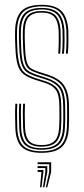

<svg xmlns="http://www.w3.org/2000/svg" viewBox="-20 -626 347 794"><path d="M151.5 6Q95.2 6 70.1 -18.1Q45 -42.2 43.5 -98Q43 -122 42.5 -144.4Q42 -166.8 43.5 -197H51.5Q50 -165.2 50.5 -143Q51 -120.8 51.5 -98.2Q53 -46.2 75.9 -23.4Q98.8 -0.5 151.5 -0.5Q203.8 -0.5 228.8 -22.5Q253.8 -44.5 256.5 -97.2Q257.5 -114.2 257.6 -126.6Q257.8 -139 257.6 -151.8Q257.5 -164.5 257.5 -183Q257.5 -241 238.9 -268.5Q220.2 -296 176.2 -310L138.2 -322.2Q115.2 -329.8 102 -338.6Q88.8 -347.5 82.9 -368.5Q77 -389.5 75.5 -433.2Q74.8 -455.5 74.2 -469Q73.8 -482.5 74.5 -500.8Q76.2 -543.5 94.4 -562Q112.5 -580.5 152.5 -580.5Q191.5 -580.5 209.6 -561.8Q227.8 -543 230.5 -499.8Q231.2 -488.5 231 -458.6Q230.8 -428.8 228.8 -404H220.8Q222.8 -428.5 223 -458.4Q223.2 -488.2 222.5 -499.8Q220 -539.5 203.8 -556.8Q187.5 -574 152.5 -574Q117 -574 100.5 -557Q84 -540 82.5 -501Q81.8 -482.8 82.2 -469.1Q82.8 -455.5 83.5 -433Q85 -391 90.4 -371.2Q95.8 -351.5 107.8 -343.6Q119.8 -335.8 140.5 -329L178.5 -316.8Q206.5 -307.8 225.9 -293.2Q245.2 -278.8 255.4 -252.8Q265.5 -226.8 265.5 -183Q265.5 -164.8 265.6 -151.9Q265.8 -139 265.6 -126.5Q265.5 -114 264.5 -97Q261.5 -42 235.2 -18Q209 6 151.5 6ZM151.5 -6.8Q103.5 -6.8 82.1 -28.1Q60.8 -49.5 59.5 -98.5Q58.8 -123 58.4 -144.9Q58 -166.8 59.5 -197H67.5Q66.2 -168 66.5 -146.1Q66.8 -124.2 67.5 -98.5Q68.8 -53.2 88 -33.2Q107.2 -13.2 151.5 -13.2Q196.5 -13.2 217.2 -32.9Q238 -52.5 240.5 -97.8Q242 -123.8 241.8 -141.6Q241.5 -159.5 241.5 -183Q241.5 -240.5 223.9 -263Q206.2 -285.5 171.8 -296.5L133.2 -308.8Q107.5 -317 91.9 -327.2Q76.2 -337.5 68.8 -361Q61.2 -384.5 59.5 -432.5Q58.8 -453.2 58.2 -469Q57.8 -484.8 58.5 -501.5Q60.5 -550.8 82.4 -572Q104.2 -593.2 152.5 -593.2Q199.8 -593.2 221.5 -571.5Q243.2 -549.8 246.5 -499.8Q247.2 -488.5 247 -458.1Q246.8 -427.8 244.5 -404H236.5Q238.8 -428 239 -458.6Q239.2 -489.2 238.5 -500Q235.2 -548.2 214.5 -567.5Q193.8 -586.8 152.5 -586.8Q108.5 -586.8 88.5 -566.9Q68.5 -547 66.5 -501.5Q65.8 -483.2 66.2 -469.8Q66.8 -456.2 67.5 -432.5Q69 -386.8 75.8 -364.6Q82.5 -342.5 97 -333Q111.5 -323.5 135.8 -315.5L174 -303.2Q211.2 -291.2 230.4 -267.1Q249.5 -243 249.5 -183Q249.5 -153.5 249.8 -138.6Q250 -123.8 248.5 -97.8Q246 -49 223.4 -27.9Q200.8 -6.8 151.5 -6.8ZM151.5 -19.5Q112 -19.5 94.4 -38Q76.8 -56.5 75.5 -99Q75 -119.8 74.5 -142.9Q74 -166 75.5 -197H83.5Q82 -164.5 82.5 -143Q83 -121.5 83.5 -99Q84.8 -60.8 100 -43.4Q115.2 -26 151.5 -26Q188 -26 205.2 -42.9Q222.5 -59.8 224.5 -98.2Q226 -124.5 225.8 -141.8Q225.5 -159 225.5 -183Q225.5 -234.8 211 -254.1Q196.5 -273.5 167.2 -282.8L128.5 -295Q97.2 -304.8 79.2 -318Q61.2 -331.2 53.2 -357.4Q45.2 -383.5 43.5 -432Q42.8 -452.8 42.2 -469Q41.8 -485.2 42.5 -502Q44.8 -557.8 70.2 -581.9Q95.8 -606 152.5 -606Q207.5 -606 233.1 -581.4Q258.8 -556.8 262.5 -500Q263.2 -488.8 263 -458.1Q262.8 -427.5 260.5 -404H252.5Q254.8 -427.8 255 -458.2Q255.2 -488.8 254.5 -500Q251 -553.2 227.4 -576.4Q203.8 -599.5 152.5 -599.5Q100.5 -599.5 76.5 -577Q52.5 -554.5 50.5 -501.8Q49.8 -483.5 50.2 -469.4Q50.8 -455.2 51.5 -432.2Q53.2 -382.8 61.5 -357.9Q69.8 -333 86.6 -321.8Q103.5 -310.5 131 -301.8L169.5 -289.5Q202.2 -279.2 217.9 -258Q233.5 -236.8 233.5 -183Q233.5 -164.5 233.6 -152.6Q233.8 -140.8 233.6 -129Q233.5 -117.2 232.5 -98.8Q230.2 -56.5 211.4 -38Q192.5 -19.5 151.5 -19.5ZM169.5 148.5 183.5 85V53H135.5V45H191.5V85L175.5 148.5ZM145.5 148.5 151.5 85H135.5V77H159.5V85L151.5 148.5ZM157.5 148.5 167.5 85V69H135.5V61H175.5V85L163.5 148.5Z"/></svg>

Font: Big Shoulders Inline Text SC Thin
Style: Regular
Weight: 100
Designer: Patric King
Foundry: XO Type Co
Version: Version 2.002